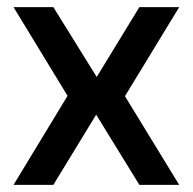

<svg xmlns="http://www.w3.org/2000/svg" viewBox="-20 -520 542 540"><path d="M18 -500H130L252 -303.5L372 -500H484L331.5 -249.5L484 0H372L250.5 -197.5L130 0H18L170 -250.5Z"/></svg>

Font: Overused Grotesk Medium
Style: Regular
Weight: 525
Version: Version 0.004